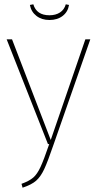

<svg xmlns="http://www.w3.org/2000/svg" viewBox="-20 -864 446 893"><path d="M230 -194Q202 -112 185.5 -77Q169 -42 148 -23.5Q127 -5 85 9L80 -9Q116 -22 134.5 -38Q153 -54 168.5 -87.5Q184 -121 209 -194H203L11 -681H36L216 -213L377 -681H400ZM119 -841 135 -844Q150 -793 210 -793Q239 -793 259 -806Q279 -819 286 -844L301 -841Q296 -809 271.5 -790Q247 -771 210 -771Q174 -771 149.5 -790Q125 -809 119 -841Z"/></svg>

Font: Fira Sans Extra Condensed Thin
Style: Regular
Weight: 250
Width: 1
Designer: Carrois Corporate & Edenspiekermann AG
Foundry: Carrois Corporate GbR & Edenspiekermann AG
Version: Version 4.203